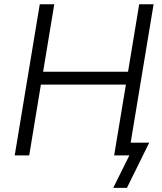

<svg xmlns="http://www.w3.org/2000/svg" viewBox="-20 -748 781 924"><path d="M50.8 0 171.4 -727.5H241.2L187.5 -402.8H596.2L649.9 -727.5H719.2L598.6 0H529.3L585.9 -340.8H176.8L120.6 0ZM524.9 156.2 602.5 0H561L570.8 -61.5H698.2L590.8 156.2Z"/></svg>

Font: Inter Light
Style: Italic
Weight: 300
Italic angle: -9.3988°
Designer: Rasmus Andersson
Foundry: rsms
Version: Version 4.001;git-66647c0bb